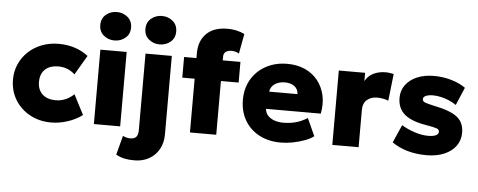

<svg xmlns="http://www.w3.org/2000/svg" viewBox="-60 -942 3297 1324"><g transform="rotate(5 1589.0 -280.0)"><path d="M312.5 15Q230.5 15 165.5 -20.8Q100.5 -56.5 63 -118Q25.5 -179.5 25.5 -257.5Q25.5 -315.5 47.8 -365.2Q70 -415 109.8 -452Q149.5 -489 203 -509.5Q256.5 -530 318.5 -530Q378.5 -530 430.2 -513.2Q482 -496.5 523.5 -464L444.5 -329.5Q419.5 -353 390.8 -363.8Q362 -374.5 330.5 -374.5Q291 -374.5 263.2 -360.8Q235.5 -347 220.5 -321Q205.5 -295 205.5 -257.5Q205.5 -202.5 239 -171.5Q272.5 -140.5 331 -140.5Q366 -140.5 397.8 -153.8Q429.5 -167 457 -193L528 -55.5Q484.5 -22.5 427 -3.8Q369.5 15 312.5 15Z M608 0V-515H790V0ZM699 -586.5Q656 -586.5 624.2 -612.8Q592.5 -639 592.5 -685Q592.5 -730.5 624.2 -757Q656 -783.5 699 -783.5Q742 -783.5 773.8 -757Q805.5 -730.5 805.5 -685Q805.5 -639 773.8 -612.8Q742 -586.5 699 -586.5Z M908 225Q866 225 837.8 218.8Q809.5 212.5 780 196.5L815 63.5Q827.5 70 840 73.2Q852.5 76.5 867.5 76.5Q894.5 76.5 907.5 61.8Q920.5 47 920.5 17V-515H1102.5V28Q1102.5 86.5 1078 130.8Q1053.5 175 1009.5 200Q965.5 225 908 225ZM1011.5 -586.5Q968.5 -586.5 936.8 -612.8Q905 -639 905 -685Q905 -730.5 936.8 -757Q968.5 -783.5 1011.5 -783.5Q1054.5 -783.5 1086.2 -757Q1118 -730.5 1118 -685Q1118 -639 1086.2 -612.8Q1054.5 -586.5 1011.5 -586.5Z M1273 0V-549.5Q1273 -634 1323.8 -684.5Q1374.5 -735 1470 -735Q1500 -735 1529.2 -729Q1558.5 -723 1587.5 -709L1562 -571.5Q1548 -580 1534.8 -582.8Q1521.5 -585.5 1509.5 -585.5Q1483.5 -585.5 1469.2 -574Q1455 -562.5 1455 -540V-515H1577.5V-372H1455V0ZM1187.5 -372V-515H1288.5V-372Z M1903.5 15Q1817.5 15 1753 -19.2Q1688.5 -53.5 1652.8 -114.8Q1617 -176 1617 -258Q1617 -318 1638 -367.8Q1659 -417.5 1697 -453.8Q1735 -490 1786.8 -510Q1838.5 -530 1900.5 -530Q1970 -530 2023.8 -505.8Q2077.5 -481.5 2112.5 -437.8Q2147.5 -394 2160.8 -335.5Q2174 -277 2160.5 -208H1781.5Q1783 -182.5 1799.2 -163.5Q1815.5 -144.5 1843.5 -133.8Q1871.5 -123 1908 -123Q1954.5 -123 1995 -134.2Q2035.5 -145.5 2074.5 -170L2129.5 -48.5Q2106 -30.5 2067.8 -16.2Q2029.5 -2 1986 6.5Q1942.5 15 1903.5 15ZM1793 -328H1988.5Q1988 -361 1962.8 -381Q1937.5 -401 1895.5 -401Q1853 -401 1824.8 -381Q1796.5 -361 1793 -328Z M2258.5 0V-515H2440.5V-458Q2461.5 -496 2498.8 -513.5Q2536 -531 2580.5 -531Q2598 -531 2611.2 -528.8Q2624.5 -526.5 2637.5 -524L2616.5 -337.5Q2599 -344.5 2578.8 -348.2Q2558.5 -352 2539 -352Q2496 -352 2468.2 -328.2Q2440.5 -304.5 2440.5 -256.5V0Z M2912 14Q2838 14 2777.5 -3.8Q2717 -21.5 2672 -54L2726.5 -177.5Q2770.5 -151 2819.2 -135.5Q2868 -120 2910.5 -120Q2946 -120 2964.5 -128.8Q2983 -137.5 2983 -154.5Q2983 -169.5 2966 -176Q2949 -182.5 2897.5 -191.5Q2791 -208 2741.5 -249.5Q2692 -291 2692 -364Q2692 -415.5 2720.8 -454Q2749.5 -492.5 2799.8 -513.8Q2850 -535 2915.5 -535Q2979.5 -535 3037 -518Q3094.5 -501 3135 -472L3082.5 -348.5Q3061 -364 3033.8 -375.8Q3006.5 -387.5 2977.2 -394.2Q2948 -401 2921.5 -401Q2890.5 -401 2871.8 -392.8Q2853 -384.5 2853 -369.5Q2853 -354.5 2868.8 -347.5Q2884.5 -340.5 2936 -329.5Q3049 -307 3096 -269Q3143 -231 3143 -162Q3143 -109 3113.8 -69.2Q3084.5 -29.5 3032.5 -7.8Q2980.5 14 2912 14Z"/></g></svg>

Font: Geologica Roman ExtraBold
Style: Regular
Weight: 800
Designer: Sindre Bremnes, Frode Helland
Foundry: Monokrom Skriftforlag AS
Version: Version 1.010;gftools[0.9.28]